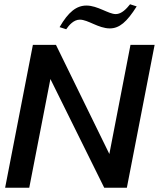

<svg xmlns="http://www.w3.org/2000/svg" viewBox="-20 -879 749 899"><path d="M4 0H117L216 -509L468 0H574L704 -669H591L492 -158L242 -669H134ZM259 -752 290 -742C303 -761 325 -787 354 -787C392 -787 441 -746 494 -746C539 -746 574 -776 620 -849L589 -859C573 -839 550 -813 522 -813C488 -813 437 -853 385 -853C338 -853 300 -823 259 -752Z"/></svg>

Font: KpSans
Style: BoldItalic
Weight: 700
Italic angle: -11°
Version: Version 0.66